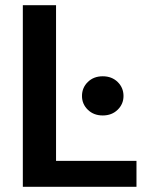

<svg xmlns="http://www.w3.org/2000/svg" viewBox="-20 -720 591 740"><path d="M68 0V-700H196V-100H506V0ZM376 -275Q341 -275 318.5 -297Q296 -319 296 -350Q296 -382 318.5 -404Q341 -426 376 -426Q411 -426 433.5 -404Q456 -382 456 -350Q456 -319 433.5 -297Q411 -275 376 -275Z"/></svg>

Font: Firefly Display
Style: Bold
Weight: 700
Designer: Colophon Foundry, Jonny Pinhorn
Foundry: Colophon Foundry
Version: Version 1.200; ttfautohint (v1.8.3)